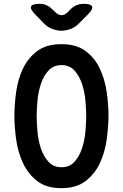

<svg xmlns="http://www.w3.org/2000/svg" viewBox="-20 -970 640 1000"><path d="M300 -99Q343 -99 368.5 -128Q394 -157 407.5 -198.5Q421 -240 425 -286Q429 -332 429 -366Q429 -399 425 -445Q421 -491 407.5 -532Q394 -573 368.5 -602Q343 -631 300 -631Q258 -631 232 -602Q206 -573 192.5 -531.5Q179 -490 175 -444.5Q171 -399 171 -366Q171 -332 175 -286Q179 -240 192.5 -198.5Q206 -157 232 -128Q258 -99 300 -99ZM300 10Q222 10 174.5 -26.5Q127 -63 100.5 -119Q74 -175 64.5 -241Q55 -307 55 -366Q55 -425 64 -490.5Q73 -556 99 -611.5Q125 -667 173 -703.5Q221 -740 300 -740Q378 -740 426 -704Q474 -668 500 -612.5Q526 -557 535.5 -492Q545 -427 545 -369Q545 -309 535.5 -242Q526 -175 499.5 -119Q473 -63 425 -26.5Q377 10 300 10ZM187 -950Q206 -950 222 -943Q238 -936 252 -922L268 -907Q284 -891 300 -891Q316 -891 332 -906L350 -924Q364 -937 380 -943.5Q396 -950 416 -950Q454 -950 459.5 -936Q465 -922 438 -895L391 -848Q372 -828 347 -819Q322 -810 300 -810Q278 -810 253 -819Q228 -828 209 -848L163 -895Q136 -923 141.5 -936.5Q147 -950 187 -950Z"/></svg>

Font: Maple Mono NL SemiBold
Style: Regular
Weight: 600
Monospace: yes
Designer: subframe7536
Version: Version 7.000